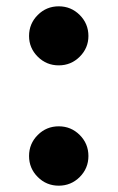

<svg xmlns="http://www.w3.org/2000/svg" viewBox="-20 -581 373 608"><path d="M72 -467Q72 -506 99.5 -533.5Q127 -561 166 -561Q205 -561 232.5 -533.5Q260 -506 260 -467Q260 -429 232.5 -401.5Q205 -374 166 -374Q127 -374 99.5 -401.5Q72 -429 72 -467ZM72 -87Q72 -126 99.5 -153.5Q127 -181 166 -181Q205 -181 232.5 -153.5Q260 -126 260 -87Q260 -48 232.5 -20.5Q205 7 166 7Q127 7 99.5 -20.5Q72 -48 72 -87Z"/></svg>

Font: Martel Sans ExtraBold
Style: Regular
Weight: 800
Designer: Dan Reynolds and Mathieu Réguer
Foundry: Dan Reynolds and Mathieu Réguer
Version: Version 1.002; ttfautohint (v1.1) -l 5 -r 5 -G 72 -x 0 -D la